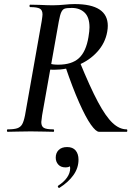

<svg xmlns="http://www.w3.org/2000/svg" viewBox="-20 -648 668 944"><path d="M18 -12Q49 -12 65 -17.5Q81 -23 89 -37Q97 -51 103 -81L185 -544Q189 -570 189 -577Q189 -598 176 -605.5Q163 -613 129 -613Q125 -613 125 -619Q125 -625 129 -625L175 -624Q215 -622 240 -622Q256 -622 270.5 -623Q285 -624 296 -625Q325 -628 347 -628Q510 -628 510 -521Q510 -508 507 -491Q497 -436 458.5 -393.5Q420 -351 364 -328Q308 -305 246 -305Q226 -305 218 -307L223 -336Q238 -330 266 -330Q333 -330 368 -362Q403 -394 415 -466Q420 -496 420 -514Q420 -563 396 -586Q372 -609 333 -609Q308 -609 298 -605.5Q288 -602 281.5 -588.5Q275 -575 269 -542L187 -81Q183 -53 183 -48Q183 -27 195.5 -19.5Q208 -12 242 -12Q246 -12 246 -6Q246 0 243 0Q213 0 197 -1L131 -2L65 -1Q48 0 18 0Q14 0 14 -6Q14 -12 18 -12ZM301 -322 371 -346Q423 -219 461.5 -147Q500 -75 533.5 -43.5Q567 -12 603 -12Q606 -12 606 -6Q606 0 603 0H467Q452 0 427 -35Q402 -70 369.5 -143Q337 -216 301 -322ZM271 276Q267 276 265 271.5Q263 267 266 265Q294 247 309.5 225Q325 203 325 179Q325 166 320 158.5Q315 151 307 149L338 134Q340 175 302 175Q279 175 266.5 161Q254 147 254 127Q254 104 268.5 89.5Q283 75 310 75Q338 75 352 92Q366 109 366 137Q366 178 341 213Q316 248 273 275Z"/></svg>

Font: Cormorant Garamond SemiBold
Style: Italic
Weight: 600
Italic angle: -10°
Designer: Christian Thalmann (Catharsis Fonts)
Foundry: Catharsis Fonts
Version: Version 4.000